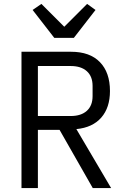

<svg xmlns="http://www.w3.org/2000/svg" viewBox="-20 -963 640 983"><path d="M174 0H90V-698H344Q440 -698 491.5 -645Q543 -592 543 -497Q543 -412 498.5 -361Q454 -310 371 -302L549 0H455L285 -298H174ZM342 -369Q395 -369 424.5 -395.5Q454 -422 454 -471V-523Q454 -572 424.5 -598.5Q395 -625 342 -625H174V-369ZM258 -769 147 -912 192 -943 309 -826 426 -943 469 -912 358 -769Z"/></svg>

Font: iA Writer Quattro V
Style: Regular
Weight: 400
Designer: Mike Abbink, Paul van der Laan, Pieter van Rosmalen, Oliver Reichenstein
Foundry: Information Architects Inc.
Version: Version 2.000